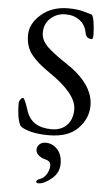

<svg xmlns="http://www.w3.org/2000/svg" viewBox="-62 -704 588 1019"><g transform="rotate(5 232.5 -194.5)"><path d="M183 275Q170 275 170 266.5Q170 258 190.5 250.5Q211 243 224 220.5Q237 198 237 175Q237 152 207 145Q188 141 172.5 128Q157 115 157 98Q157 81 169.5 69Q182 57 203 57Q239 57 265 85Q291 113 291 161.5Q291 210 251.5 242.5Q212 275 183 275ZM92 -103Q120 -17 227 -17Q278 -17 308 -48Q338 -79 338 -132Q338 -216 186 -318Q125 -359 92 -400.5Q59 -442 59 -503.5Q59 -565 116 -614.5Q173 -664 260 -664Q310 -664 343 -654Q376 -644 379 -644Q393 -644 399 -606Q405 -565 405 -538.5Q405 -512 398 -512Q369 -512 363 -540Q356 -583 325 -607Q294 -631 248.5 -631Q203 -631 169.5 -601.5Q136 -572 136 -523Q136 -477 186 -436Q228 -401 269 -375Q422 -276 422 -160Q422 -91 370 -37.5Q318 16 214 16Q131 16 80 -8Q63 -16 59 -25Q41 -63 41 -140Q41 -148 47.5 -158.5Q54 -169 62.5 -169Q71 -169 92 -103Z"/></g></svg>

Font: EB Garamond
Style: Regular
Weight: 400
Version: Version 0.012